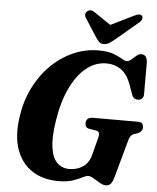

<svg xmlns="http://www.w3.org/2000/svg" viewBox="-61 -978 850 1042"><g transform="rotate(5 364.0 -456.5)"><path d="M452.5 -713Q502.5 -713 533 -701.8Q563.5 -690.5 580.8 -679.5Q598 -668.5 608 -668.5Q620.5 -668.5 633.2 -679.5Q646 -690.5 659 -701.8Q672 -713 684.5 -713Q716 -713 718.5 -672V-501Q719 -483.5 711 -475Q703 -466.5 691.5 -465.5Q664.5 -463 654 -491L638.5 -535Q618 -595 583.2 -620.8Q548.5 -646.5 500.5 -646.5Q441 -646.5 390.8 -605.8Q340.5 -565 305 -489.2Q269.5 -413.5 254 -309.5Q240 -218.5 248.8 -163.2Q257.5 -108 284 -83Q310.5 -58 349.5 -58Q391.5 -58 423.8 -80Q456 -102 467 -146.5L492 -243Q500 -274 477.5 -278.5L437.5 -285Q425.5 -287.5 420.8 -295Q416 -302.5 416 -312.5Q416 -346 454 -346H696.5Q716 -346 722.2 -337.8Q728.5 -329.5 728.5 -317Q728.5 -305 721 -296.8Q713.5 -288.5 703 -284L681.5 -277Q663.5 -269.5 656 -245L597.5 -33Q590 -7.5 580.2 2.8Q570.5 13 554 13Q540 13 521.8 2.5Q503.5 -8 485.8 -18.8Q468 -29.5 455.5 -29.5Q444.5 -29.5 424.8 -19Q405 -8.5 373.8 2Q342.5 12.5 296 12.5Q211 12.5 152 -26.5Q93 -65.5 67.2 -138.5Q41.5 -211.5 56 -313.5Q67.5 -399.5 103 -472.5Q138.5 -545.5 192.2 -599.2Q246 -653 312.5 -683Q379 -713 452.5 -713ZM537 -781Q519.5 -767 506.5 -758.5Q493.5 -750 477 -750Q460 -750 451.5 -758.5Q443 -767 433.5 -781L367 -884.5Q360.5 -895 363 -904.8Q365.5 -914.5 373 -920Q391.5 -933.5 412 -918L503 -856.5L628.5 -918Q658.5 -933.5 671 -920Q675 -915 673.2 -904.8Q671.5 -894.5 658.5 -883.5Z"/></g></svg>

Font: Fraunces 72pt S050
Style: Bold Italic
Weight: 700
Italic angle: -16°
Version: Version 1.000; ttfautohint (v1.8.3)